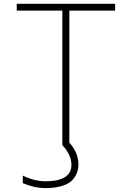

<svg xmlns="http://www.w3.org/2000/svg" viewBox="-20 -752 673 991"><path d="M214.8 218.8Q157.2 218.8 97.7 193.4V154.3Q157.2 183.6 214.8 183.6Q348.6 183.6 348.6 98.6Q348.6 46.9 301.8 -2.9V-697.3H66.4V-732.4H574.2V-697.3H337.9V-15.6Q384.8 35.2 384.8 98.6Q384.8 117.2 378.4 136.2Q372.1 155.3 355.5 175.3Q338.9 195.3 302.2 207Q265.6 218.8 214.8 218.8Z"/></svg>

Font: Gen Shin Gothic ExtraLight
Style: Regular
Weight: 100
Designer: [Source Han Sans]
Ryoko NISHIZUKA  (kana & ideographs); Paul D. Hunt (Latin, Greek & Cyrillic); Wenlong ZHANG  (bopomofo
Version: Version 1.002.20150607